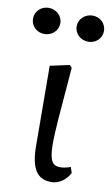

<svg xmlns="http://www.w3.org/2000/svg" viewBox="-88 -753 471 810"><g transform="rotate(10 148.0 -348.0)"><path d="M54 -597C86 -597 113 -621 113 -653C113 -685 86 -709 54 -709C22 -709 -4 -685 -4 -653C-4 -621 22 -597 54 -597ZM242 -597C274 -597 300 -621 300 -653C300 -685 274 -709 242 -709C210 -709 183 -685 183 -653C183 -621 210 -597 242 -597ZM191 13C226 13 254 -10 270 -39L262 -64C248 -59 232 -55 218 -55C187 -55 172 -71 170 -135C169 -204 177 -278 193 -477L183 -487L100 -469L102 -125C103 -29 130 13 191 13Z"/></g></svg>

Font: Source Serif Variable
Style: Regular
Weight: 389
Designer: Frank Grießhammer
Foundry: Adobe Systems Incorporated
Version: Version 3.001;hotconv 1.0.111;makeotfexe 2.5.65597